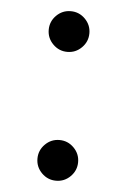

<svg xmlns="http://www.w3.org/2000/svg" viewBox="-44 -561 398 601"><g transform="rotate(5 154.5 -260.5)"><path d="M154.5 -399.1Q128.2 -399.1 109.4 -418Q90.6 -436.8 90.6 -463.1Q90.6 -489.3 109.4 -508.2Q128.2 -527 154.5 -527Q180.8 -527 199.6 -508.2Q218.4 -489.3 218.4 -463.1Q218.4 -436.8 199.6 -418Q180.8 -399.1 154.5 -399.1ZM154.5 5.7Q128.2 5.7 109.4 -13.1Q90.6 -32 90.6 -58.2Q90.6 -84.5 109.4 -103.3Q128.2 -122.2 154.5 -122.2Q180.8 -122.2 199.6 -103.3Q218.4 -84.5 218.4 -58.2Q218.4 -32 199.6 -13.1Q180.8 5.7 154.5 5.7Z"/></g></svg>

Font: Linik Sans
Style: Regular
Weight: 400
Designer: Rasmus Andersson (font), Marc Monis (original base), Kil Hyung-jin (Pretendard portions), Cristiano Sobral (main changes
Foundry: rsms
Version: Version 3.018;May 31, 2022;FontCreator 14.0.0.2814 64-bit; t